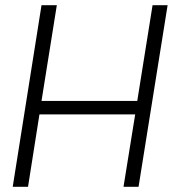

<svg xmlns="http://www.w3.org/2000/svg" viewBox="-20 -720 671 740"><path d="M29 0 140 -700H199L140 -331H509L568 -700H626L514 0H456L501 -279H132L88 0Z"/></svg>

Font: Georama Light
Style: Italic
Weight: 300
Italic angle: -9°
Designer: Jean-Baptiste Levee
Foundry: Production Type
Version: Version 1.001